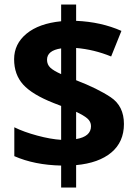

<svg xmlns="http://www.w3.org/2000/svg" viewBox="-20 -779 611 857"><path d="M189.9 -512.2Q189.9 -490.7 204.8 -476.8Q219.7 -462.9 252.9 -448.2V-563Q189.9 -553.7 189.9 -512.2ZM386.2 -215.8Q386.2 -236.3 369.6 -250.5Q353 -264.6 319.8 -279.8V-158.2Q386.2 -169.4 386.2 -215.8ZM319.8 58.1H252.9V-40Q133.8 -42.5 43.9 -82V-210.9Q86.4 -189.9 146.2 -173.8Q206.1 -157.7 252.9 -154.8V-306.2L220.2 -318.8Q123.5 -356.9 83.3 -401.6Q43 -446.3 43 -514.6Q43 -583 98.4 -628.7Q153.8 -674.3 252.9 -684.1V-758.8H319.8V-686Q431.6 -681.2 522 -641.1L476.1 -526.9Q399.9 -558.1 319.8 -564.9V-420.9Q415 -384.3 474.1 -345Q533.2 -305.7 533.2 -225.6Q533.2 -145.5 477.1 -98.4Q420.9 -51.3 319.8 -42Z"/></svg>

Font: OpenSans-Bold
Style: Bold
Weight: 700
Foundry: Ascender Corporation
Version: Version 1.10